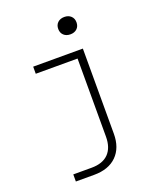

<svg xmlns="http://www.w3.org/2000/svg" viewBox="-169 -865 938 1144"><g transform="rotate(-20 300.0 -292.5)"><path d="M110 180V135H226Q297 135 333.5 97.5Q370 60 370 -10V-505H105V-550H420V-10Q420 79 369 129.5Q318 180 226 180ZM380 -655Q354 -655 338 -670Q322 -685 322 -710Q322 -735 338 -750Q354 -765 380 -765Q406 -765 422 -750Q438 -735 438 -710Q438 -685 422 -670Q406 -655 380 -655Z"/></g></svg>

Font: JetBrains Mono NL Thin
Style: Regular
Weight: 100
Monospace: yes
Designer: Philipp Nurullin, Konstantin Bulenkov
Foundry: JetBrains
Version: Version 2.305; ttfautohint (v1.8.4.7-5d5b)